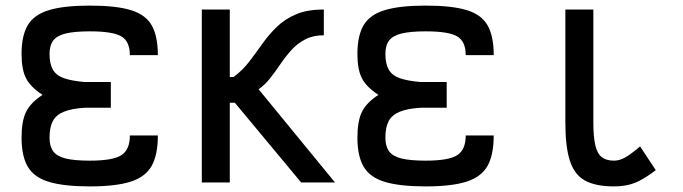

<svg xmlns="http://www.w3.org/2000/svg" viewBox="-20 -652 2440 686"><path d="M301 14Q209 14 155.5 -2Q102 -18 79.5 -56Q57 -94 57 -160Q57 -219 73 -252Q89 -285 132 -313Q89 -341 73 -372.5Q57 -404 57 -459Q57 -525 79.5 -562.5Q102 -600 155.5 -616Q209 -632 301 -632Q394 -632 447 -616Q500 -600 522 -561.5Q544 -523 544 -455H444Q444 -504 413.5 -522Q383 -540 301 -540Q247 -540 215.5 -532.5Q184 -525 170.5 -507.5Q157 -490 157 -459Q157 -425 168.5 -404Q180 -383 207.5 -373Q235 -363 282 -359H376V-267H282Q235 -264 207.5 -252.5Q180 -241 168.5 -219Q157 -197 157 -160Q157 -129 170.5 -111Q184 -93 215.5 -85.5Q247 -78 301 -78Q383 -78 413.5 -97.5Q444 -117 444 -168H544Q544 -99 522 -59.5Q500 -20 447 -3Q394 14 301 14Z M701 0V-618H801V-377H815Q847 -401 871 -432.5Q895 -464 918 -496.5Q941 -529 969.5 -556.5Q998 -584 1038 -601Q1078 -618 1137 -618V-526Q1099 -526 1071 -511.5Q1043 -497 1022 -474Q1001 -451 983 -424.5Q965 -398 946 -373.5Q927 -349 904 -333L1177 0H1056L819 -285H801V0Z M1501 14Q1409 14 1355.5 -2Q1302 -18 1279.5 -56Q1257 -94 1257 -160Q1257 -219 1273 -252Q1289 -285 1332 -313Q1289 -341 1273 -372.5Q1257 -404 1257 -459Q1257 -525 1279.5 -562.5Q1302 -600 1355.5 -616Q1409 -632 1501 -632Q1594 -632 1647 -616Q1700 -600 1722 -561.5Q1744 -523 1744 -455H1644Q1644 -504 1613.5 -522Q1583 -540 1501 -540Q1447 -540 1415.5 -532.5Q1384 -525 1370.5 -507.5Q1357 -490 1357 -459Q1357 -425 1368.5 -404Q1380 -383 1407.5 -373Q1435 -363 1482 -359H1576V-267H1482Q1435 -264 1407.5 -252.5Q1380 -241 1368.5 -219Q1357 -197 1357 -160Q1357 -129 1370.5 -111Q1384 -93 1415.5 -85.5Q1447 -78 1501 -78Q1583 -78 1613.5 -97.5Q1644 -117 1644 -168H1744Q1744 -99 1722 -59.5Q1700 -20 1647 -3Q1594 14 1501 14Z M2174 14Q2108 14 2070 -7Q2032 -28 2016 -78Q2000 -128 2000 -214V-618H2100V-214Q2100 -163 2107 -133Q2114 -103 2130 -90.5Q2146 -78 2174 -78Q2193 -78 2213 -89Q2233 -100 2267 -129L2323 -44Q2280 -11 2248 1.5Q2216 14 2174 14Z"/></svg>

Font: Victor Mono
Style: Bold
Weight: 700
Monospace: yes
Designer: Rune Bjørnerås
Version: Version 1.561;gftools[0.9.30]